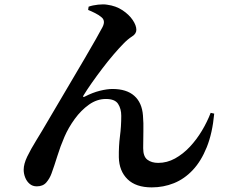

<svg xmlns="http://www.w3.org/2000/svg" viewBox="-20 -806 1040 866"><path d="M664.5 39.2Q593.1 39.2 555.3 2.4Q517.5 -34.5 516 -96.4Q515.3 -147.6 521.1 -191.7Q526.9 -235.8 526.9 -283.9Q526.9 -315.5 512.6 -337.5Q498.3 -359.6 457.7 -359.6Q417.2 -359.6 381.4 -334.1Q345.6 -308.7 317.1 -269.5Q288.6 -230.4 270.6 -188.6Q252.2 -146.1 238.7 -102.3Q225.1 -58.5 212.2 -23.1Q204 -0.6 188.9 16.9Q173.8 34.5 145.8 34.5Q126.9 34.5 113.8 23.3Q100.6 12.2 93.7 -5.2Q86.8 -22.5 86.8 -40.4Q86.8 -66.3 102.7 -99.5Q118.7 -132.6 143.5 -172.8Q168.4 -213 195.6 -259.9Q215.8 -293.9 243.8 -341.7Q271.9 -389.6 302.7 -441.6Q333.6 -493.7 362.2 -542.6Q390.9 -591.5 412.2 -629.2Q433.5 -666.9 442.6 -684.2Q450 -699.1 448.5 -709.9Q447 -720.7 438.4 -727.7Q427 -737.9 409.2 -746.8Q391.5 -755.7 377.5 -761.2L379.7 -775.9Q398 -782.4 422.4 -785Q446.7 -787.7 463.1 -784.8Q502.7 -779.6 532.4 -759.9Q562 -740.2 578.5 -715.8Q595 -691.3 595 -671.4Q595 -653.8 575.7 -641.6Q556.4 -629.5 535.5 -607.7Q516.4 -588.2 491.7 -559.4Q467.1 -530.6 442 -497.6Q416.9 -464.6 394.3 -432.5Q371.8 -400.4 356.5 -375.3Q354 -370.5 355.5 -369Q357 -367.4 361.8 -370Q398.2 -388.7 430.8 -396.7Q463.4 -404.7 487.3 -404.7Q551 -404.7 585.7 -373.8Q620.4 -343 624.8 -285.4Q627.7 -249.9 626.7 -214.5Q625.8 -179.1 625.8 -137.7Q625.8 -100 644.7 -85.7Q663.6 -71.3 693.6 -71.3Q733.4 -71.3 769.5 -91.2Q805.6 -111.2 836.3 -143.9Q867 -176.7 890.8 -216.6Q914.7 -256.5 930.2 -297.1L946.2 -293.5Q938.1 -205.4 912.6 -142.1Q887.1 -78.8 849.2 -38.7Q811.4 1.4 764.2 20.3Q717 39.2 664.5 39.2Z"/></svg>

Font: Noto Serif SC ExtraLight
Style: Regular
Weight: 200
Designer: Ryoko NISHIZUKA 西塚涼子 (kana & ideographs); Frank Grießhammer (Latin, Greek & Cyrillic); Wenlong ZHANG 张文龙 (bopomofo); San
Foundry: Adobe
Version: Version 2.002-H1;hotconv 1.1.0;makeotfexe 2.6.0